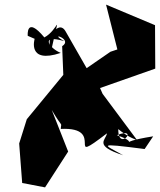

<svg xmlns="http://www.w3.org/2000/svg" viewBox="-20 -630 692 831"><path d="M355 -335 264 -494C230 -554 171 -440 205 -426C241 -592 234 -501 172 -468C92 -564 100 -475 100 -475L130 -462C130 -462 96 -352 243 -401C196 -419 148 -484 258 -452C183 -494 299 -462 249 -430L254 -306L96 -114L63 -9L76 162L175 181L275 26L204 -154C254 -69 245 -106 243 -72C446 -82 251 94 443 -53C438 -23 384 0 513 42C433 -4 388 -13 606 15L643 -40C450 -9 608 -3 486 -45C592 -87 480 43 493 -89C434 -118 512 -43 573 -24L424 -224L413 -249L652 -333L651 -521L439 -610L488 -416L458 -406Z"/></svg>

Font: Asimov Silicon
Style: Regular
Weight: 400
Designer: Google
Version: Version 2.000980; 2014